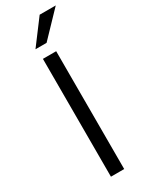

<svg xmlns="http://www.w3.org/2000/svg" viewBox="-236 -956 773 997"><g transform="rotate(-30 151.0 -457.0)"><path d="M185 0H105.5V-706.5H185ZM163.5 -769H97L205.5 -913.5H302Z"/></g></svg>

Font: Acari Sans
Style: Regular
Weight: 400
Designer: Alfredo Marco Pradil and Stefan Peev (font) & Cristiano Sobral (main changes)
Foundry: Alfredo Marco Pradil and Stefan Peev (font) & Cristiano Sobral (main changes)
Version: Version 1.063; ttfautohint (v1.8.3)